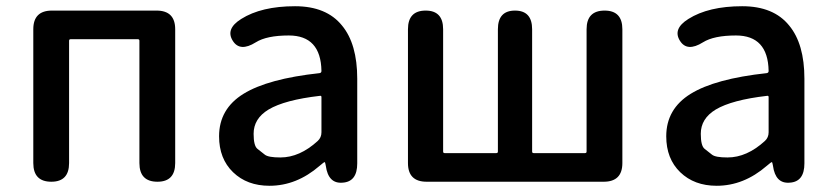

<svg xmlns="http://www.w3.org/2000/svg" viewBox="-20 -584 2681 617"><path d="M145 0Q87 0 87 -60V-490Q87 -550 147 -550H483Q543 -550 543 -490V-60Q543 0 486 0Q428 0 428 -60V-453Q428 -458 423 -458H207Q202 -458 202 -453V-60Q202 0 145 0Z M846 13Q774 13 729 -30.5Q684 -74 684 -146Q684 -234 762.5 -282.5Q841 -331 1007 -349Q1013 -350 1013 -356Q1011 -470 908 -470Q837 -470 802 -448Q751 -416 728 -453Q704 -491 755 -523Q820 -564 928 -564Q1029 -564 1079 -502Q1128 -443 1128 -331V-59Q1128 0 1081 3Q1035 7 1027 -51L1026 -56Q1025 -63 1023 -63Q1021 -63 1007 -51Q933 13 846 13ZM881 -78Q943 -78 1001 -131Q1013 -142 1013 -159V-272Q1013 -277 1008 -276Q895 -263 843 -232Q795 -203 795 -154Q795 -115 807.5 -105.5Q820 -96 831 -87Q842 -78 881 -78Z M1351 0Q1291 0 1291 -60V-490Q1291 -550 1348 -550Q1404 -550 1404 -490V-97Q1404 -92 1409 -92H1575Q1580 -92 1580 -97V-490Q1580 -550 1635 -550Q1690 -550 1690 -490V-97Q1690 -92 1695 -92H1860Q1865 -92 1865 -97V-490Q1865 -550 1923 -550Q1980 -550 1980 -490V-60Q1980 0 1920 0Z M2283 13Q2211 13 2166 -30.5Q2121 -74 2121 -146Q2121 -234 2199.5 -282.5Q2278 -331 2444 -349Q2450 -350 2450 -356Q2448 -470 2345 -470Q2274 -470 2239 -448Q2188 -416 2165 -453Q2141 -491 2192 -523Q2257 -564 2365 -564Q2466 -564 2516 -502Q2565 -443 2565 -331V-59Q2565 0 2518 3Q2472 7 2464 -51L2463 -56Q2462 -63 2460 -63Q2458 -63 2444 -51Q2370 13 2283 13ZM2318 -78Q2380 -78 2438 -131Q2450 -142 2450 -159V-272Q2450 -277 2445 -276Q2332 -263 2280 -232Q2232 -203 2232 -154Q2232 -115 2244.5 -105.5Q2257 -96 2268 -87Q2279 -78 2318 -78Z"/></svg>

Font: Resource Han Rounded KR Medium
Style: Regular
Weight: 500
Designer: Cyano Hao (round all glyphs); Ryoko NISHIZUKA 西塚涼子 (kana, bopomofo & ideographs); Paul D. Hunt (Latin, Greek & Cyrillic)
Foundry: Cyano Hao
Version: 0.990